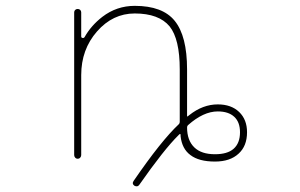

<svg xmlns="http://www.w3.org/2000/svg" viewBox="-20 -575 1040 666"><path d="M446.3 69.3Q436.5 62.5 443.4 52.7Q539.1 -86.9 600.6 -144.5Q603.5 -147.5 603.5 -152.3V-334Q603.5 -439.5 568.4 -483.4Q531.2 -528.3 447.3 -528.3Q371.1 -528.3 316.4 -465.8Q261.7 -403.3 261.7 -314.5V-37.1Q261.7 -32.2 258.3 -28.3Q254.9 -24.4 249.5 -24.4Q244.1 -24.4 240.7 -28.3Q237.3 -32.2 237.3 -37.1V-532.2Q237.3 -537.1 240.7 -540.5Q244.1 -543.9 249.5 -543.9Q254.9 -543.9 258.3 -540.5Q261.7 -537.1 261.7 -532.2V-449.2Q261.7 -444.3 265.6 -443.4H266.6Q270.5 -442.4 273.4 -446.3Q295.9 -486.3 335 -516.6Q384.8 -554.7 447.3 -554.7Q543.9 -554.7 585.9 -502.9Q628.9 -450.2 628.9 -334V-173.8Q628.9 -168.9 631.8 -171.9L636.7 -175.8Q683.6 -212.9 735.4 -212.9Q782.2 -212.9 809.6 -186.5Q836.9 -160.2 836.9 -116.2Q836.9 -68.4 807.6 -42Q778.3 -14.6 725.6 -14.6Q669.9 -14.6 640.6 -37.1Q611.3 -58.6 606.4 -102.5V-108.4Q606.4 -109.4 605 -109.9Q603.5 -110.4 602.5 -109.4L598.6 -105.5Q549.8 -57.6 462.9 66.4Q459 71.3 454.1 71.3Q450.2 71.3 446.3 69.3ZM735.4 -188.5Q685.5 -188.5 631.8 -140.6Q628.9 -137.7 628.9 -132.8Q628.9 -87.9 654.3 -63.5Q678.7 -40 725.6 -40Q768.6 -40 790 -58.6Q812.5 -78.1 812.5 -116.2Q812.5 -151.4 792.5 -169.9Q772.5 -188.5 735.4 -188.5Z"/></svg>

Font: Rounded Mgen+ 1mn thin
Style: Regular
Weight: 100
Designer: [Source Han Sans]
Ryoko NISHIZUKA  (kana & ideographs); Paul D. Hunt (Latin, Greek & Cyrillic); Wenlong ZHANG  (bopomofo
Version: Version 1.059.20150602